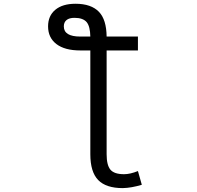

<svg xmlns="http://www.w3.org/2000/svg" viewBox="-20 -762 1040 1012"><path d="M456.1 -569.3Q455.1 -622.1 437.5 -644.5Q418 -668 373 -668Q344.7 -668 330.6 -656.2Q316.4 -644.5 316.4 -623Q316.4 -569.3 403.3 -569.3ZM542 50.8Q542 108.4 562 132.3Q582 156.2 633.8 156.2Q666 156.2 707 139.6L727.5 211.9Q672.9 228.5 627 229.5Q539.1 229.5 497.6 187Q456.1 144.5 456.1 50.8V-496.1H403.3Q321.3 -496.1 277.3 -529.8Q233.4 -563.5 233.4 -623Q233.4 -678.7 271.5 -710.4Q309.6 -742.2 377.9 -742.2Q460.9 -742.2 502 -699.2Q541 -658.2 542 -569.3H707V-496.1H542Z"/></svg>

Font: Gen Shin Gothic Monospace Regular
Style: Regular
Weight: 400
Designer: [Source Han Sans]
Ryoko NISHIZUKA  (kana & ideographs); Paul D. Hunt (Latin, Greek & Cyrillic); Wenlong ZHANG  (bopomofo
Version: Version 1.002.20150607